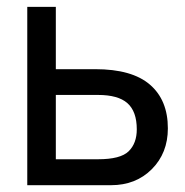

<svg xmlns="http://www.w3.org/2000/svg" viewBox="-20 -544 543 564"><path d="M144 -76.2H268.1Q334 -76.2 357.9 -99.6Q381.8 -123 381.8 -164.1Q381.8 -216.8 354 -241.2Q326.7 -265.1 268.1 -265.1H144ZM144 -523.9V-340.8H256.8H259.8Q367.7 -340.8 420.4 -295.4Q473.1 -250 473.1 -167Q473.1 -94.2 425.8 -46.9Q378.9 0 306.2 0H60.1V-523.9Z"/></svg>

Font: Miedinger*
Style: Book
Weight: 400
Version: Version 001.000